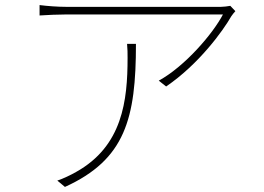

<svg xmlns="http://www.w3.org/2000/svg" viewBox="-20 -719 1040 757"><path d="M908 -675 888 -696C878 -694 861 -692 851 -692C783 -692 274 -692 241 -692C208 -692 167 -695 136 -699V-658C167 -660 208 -662 241 -662C273 -662 780 -662 859 -662C820 -587 710 -458 606 -401L635 -378C764 -466 859 -597 892 -655C897 -663 903 -669 908 -675ZM516 -546H481C483 -526 483 -508 483 -491C483 -322 463 -143 280 -41C261 -30 228 -14 206 -7L236 18C474 -90 516 -252 516 -546Z"/></svg>

Font: Harano Aji Gothic ExtraLight
Style: Regular
Weight: 250
Foundry: Masamichi Hosoda
Version: HaranoAjiGothic-ExtraLight version 20230610;ttx 4.39.4